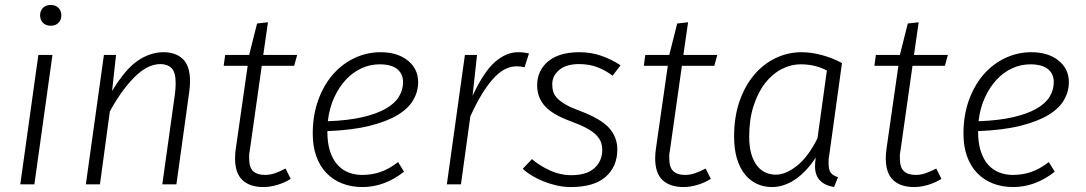

<svg xmlns="http://www.w3.org/2000/svg" viewBox="-20 -745 4390 776"><path d="M192 -523 119 0H62L135 -523ZM185 -641Q165 -641 153.5 -653Q142 -665 142 -683Q142 -701 153.5 -713Q165 -725 185 -725Q205 -725 216.5 -713Q228 -701 228 -683Q228 -665 216.5 -653Q205 -641 185 -641Z M433 -377Q486 -465 536.5 -499.5Q587 -534 641 -534Q690 -534 719 -506.5Q748 -479 748 -417Q748 -397 745 -375L693 0H636L687 -365Q690 -389 690 -408Q690 -453 673.5 -469.5Q657 -486 628 -486Q607 -486 584 -476.5Q561 -467 535.5 -444.5Q510 -422 482 -385.5Q454 -349 424 -295L384 0H327L400 -523H449Z M890 -523H987L1019 -650L1063 -655L1044 -523H1181L1169 -479H1038L989 -133Q987 -125 987 -118V-104Q987 -68 1003.5 -53Q1020 -38 1051 -38Q1071 -38 1091.5 -45Q1112 -52 1134 -64L1155 -22Q1129 -6 1100 2.5Q1071 11 1045 11Q990 11 960 -17Q930 -45 930 -105Q930 -123 933 -144L981 -479H884Z M1670 -413Q1670 -375 1650.5 -341Q1631 -307 1587.5 -280.5Q1544 -254 1474 -236.5Q1404 -219 1303 -215Q1303 -167 1314 -133.5Q1325 -100 1344 -79Q1363 -58 1388.5 -48Q1414 -38 1444 -38Q1482 -38 1516.5 -49.5Q1551 -61 1589 -90L1613 -51Q1534 11 1445 11Q1400 11 1363 -3.5Q1326 -18 1299.5 -45.5Q1273 -73 1258.5 -113Q1244 -153 1244 -205Q1244 -279 1266 -340Q1288 -401 1325.5 -444Q1363 -487 1413 -510.5Q1463 -534 1518 -534Q1586 -534 1628 -500.5Q1670 -467 1670 -413ZM1514 -485Q1476 -485 1441 -469Q1406 -453 1378 -423Q1350 -393 1330.5 -350.5Q1311 -308 1305 -255Q1387 -258 1445 -271.5Q1503 -285 1539.5 -306Q1576 -327 1592.5 -354.5Q1609 -382 1609 -413Q1609 -447 1585 -466Q1561 -485 1514 -485Z M1890 -358Q1936 -456 1981 -495Q2026 -534 2074 -534Q2088 -534 2098.5 -532.5Q2109 -531 2118 -529L2100 -473Q2093 -475 2084.5 -476Q2076 -477 2068 -477Q2047 -477 2025.5 -467.5Q2004 -458 1981 -435Q1958 -412 1933 -373Q1908 -334 1881 -275L1843 0H1786L1859 -523H1908Z M2456 -439Q2427 -461 2394 -473.5Q2361 -486 2320 -486Q2269 -486 2240.5 -462.5Q2212 -439 2212 -404Q2212 -387 2216.5 -373Q2221 -359 2233.5 -346.5Q2246 -334 2268 -321.5Q2290 -309 2326 -296Q2410 -264 2442.5 -227Q2475 -190 2475 -141Q2475 -72 2428 -30.5Q2381 11 2287 11Q2258 11 2229.5 4.5Q2201 -2 2175.5 -12.5Q2150 -23 2128.5 -36Q2107 -49 2093 -63L2130 -102Q2158 -77 2201 -57Q2244 -37 2289 -37Q2351 -37 2382.5 -65.5Q2414 -94 2414 -139Q2414 -156 2408.5 -171Q2403 -186 2389 -200Q2375 -214 2351 -227Q2327 -240 2289 -254Q2214 -281 2182.5 -316Q2151 -351 2151 -400Q2151 -460 2195.5 -497Q2240 -534 2322 -534Q2370 -534 2412 -519Q2454 -504 2488 -481Z M2588 -523H2685L2717 -650L2761 -655L2742 -523H2879L2867 -479H2736L2687 -133Q2685 -125 2685 -118V-104Q2685 -68 2701.5 -53Q2718 -38 2749 -38Q2769 -38 2789.5 -45Q2810 -52 2832 -64L2853 -22Q2827 -6 2798 2.5Q2769 11 2743 11Q2688 11 2658 -17Q2628 -45 2628 -105Q2628 -123 2631 -144L2679 -479H2582Z M3351 11Q3274 -2 3274 -73Q3274 -88 3277 -108Q3237 -48 3192 -18.5Q3147 11 3100 11Q3067 11 3039 -2Q3011 -15 2990.5 -40.5Q2970 -66 2958.5 -104Q2947 -142 2947 -193Q2947 -273 2969 -336Q2991 -399 3028.5 -443Q3066 -487 3115.5 -510.5Q3165 -534 3220 -534Q3258 -534 3301.5 -522.5Q3345 -511 3383 -490L3331 -114Q3329 -106 3329 -98V-84Q3329 -58 3338 -46.5Q3347 -35 3367 -29ZM3116 -39Q3155 -39 3200.5 -74.5Q3246 -110 3284 -186L3322 -460Q3275 -485 3217 -485Q3176 -485 3138.5 -465.5Q3101 -446 3072 -408.5Q3043 -371 3025.5 -316.5Q3008 -262 3008 -193Q3008 -152 3016.5 -123Q3025 -94 3040 -75Q3055 -56 3074.5 -47.5Q3094 -39 3116 -39Z M3520 -523H3617L3649 -650L3693 -655L3674 -523H3811L3799 -479H3668L3619 -133Q3617 -125 3617 -118V-104Q3617 -68 3633.5 -53Q3650 -38 3681 -38Q3701 -38 3721.5 -45Q3742 -52 3764 -64L3785 -22Q3759 -6 3730 2.5Q3701 11 3675 11Q3620 11 3590 -17Q3560 -45 3560 -105Q3560 -123 3563 -144L3611 -479H3514Z M4300 -413Q4300 -375 4280.5 -341Q4261 -307 4217.5 -280.5Q4174 -254 4104 -236.5Q4034 -219 3933 -215Q3933 -167 3944 -133.5Q3955 -100 3974 -79Q3993 -58 4018.5 -48Q4044 -38 4074 -38Q4112 -38 4146.5 -49.5Q4181 -61 4219 -90L4243 -51Q4164 11 4075 11Q4030 11 3993 -3.5Q3956 -18 3929.5 -45.5Q3903 -73 3888.5 -113Q3874 -153 3874 -205Q3874 -279 3896 -340Q3918 -401 3955.5 -444Q3993 -487 4043 -510.5Q4093 -534 4148 -534Q4216 -534 4258 -500.5Q4300 -467 4300 -413ZM4144 -485Q4106 -485 4071 -469Q4036 -453 4008 -423Q3980 -393 3960.5 -350.5Q3941 -308 3935 -255Q4017 -258 4075 -271.5Q4133 -285 4169.5 -306Q4206 -327 4222.5 -354.5Q4239 -382 4239 -413Q4239 -447 4215 -466Q4191 -485 4144 -485Z"/></svg>

Font: Glekhifnjqigglhiwekvrgaqftz
Style: Regular
Weight: 300
Italic angle: -8°
Designer: Carrois Corporate & Edenspiekermann
Foundry: Carrois Corporate GbR & Edenspiekermann AG
Version: Version 2.001